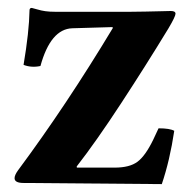

<svg xmlns="http://www.w3.org/2000/svg" viewBox="-20 -466 492 489"><path d="M61 -445.8Q65.9 -444.8 75.4 -441.9Q85 -439 95.5 -437.5Q106 -436 120.1 -436H313Q326.2 -436 350.1 -436.5Q374 -437 394 -437.5Q414.1 -438 415 -438Q427.2 -438 427 -430.9Q426.8 -423.8 409.2 -394Q352.5 -300.8 288.8 -203.4Q225.1 -106 175.3 -42L175.8 -39.1H272Q310.1 -39.1 330.1 -54Q350.1 -68.8 370.1 -109.9L383.8 -139.2Q412.6 -139.2 423.8 -132.8Q412.6 -57.6 392.1 2.9L40 0Q17.1 0 17.1 -12.2Q17.1 -20 25.9 -32.2Q148.9 -197.8 267.6 -395L266.1 -397L164.1 -394Q108.9 -392.1 83 -297.9Q60.1 -293 40 -300.8Q54.2 -384.8 55.2 -439.9Q55.2 -445.8 61 -445.8Z"/></svg>

Font: Linux Libertine
Style: Bold
Weight: 700
Designer: Philipp H. Poll
Foundry: Philipp H. Poll
Version: Version 5.0.3